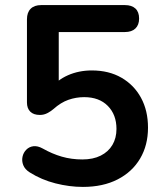

<svg xmlns="http://www.w3.org/2000/svg" viewBox="-20 -725 640 755"><path d="M306 10Q253 10 198 -4Q143 -18 97 -47Q78 -59 71.5 -75.5Q65 -92 68.5 -108.5Q72 -125 83.5 -136.5Q95 -148 111.5 -150Q128 -152 148 -141Q185 -120 223 -109Q261 -98 304 -98Q346 -98 376 -113Q406 -128 422 -155Q438 -182 438 -218Q438 -274 404 -308.5Q370 -343 311 -343Q279 -343 249 -332.5Q219 -322 190 -296Q181 -288 167 -280.5Q153 -273 137 -273Q112 -273 99 -286Q86 -299 86 -322V-649Q86 -676 100.5 -690.5Q115 -705 142 -705H471Q498 -705 512.5 -691.5Q527 -678 527 -652Q527 -627 512.5 -613Q498 -599 471 -599H211V-375H178Q204 -410 247 -429Q290 -448 341 -448Q408 -448 457.5 -419.5Q507 -391 534.5 -340.5Q562 -290 562 -223Q562 -154 531 -101.5Q500 -49 442.5 -19.5Q385 10 306 10Z"/></svg>

Font: zvoove
Style: Bold
Weight: 700
Designer: Vernon Adams (Nunito) & Andrew Paglinawan (Quicksand)
Foundry: zvoove
Version: Version 3.006